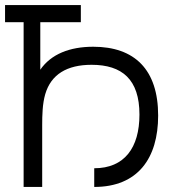

<svg xmlns="http://www.w3.org/2000/svg" viewBox="-20 -740 686 760"><path d="M73.5 0H147V-245C147 -284 148 -329 159 -367C182 -445.5 245 -483.5 342.5 -483.5C463.5 -483.5 532 -425.5 532 -286.5C532 -155 472.5 -74 353 -74V0C525.5 0 606 -113.5 606 -282.5C606 -464.5 513 -555 349 -555C256.5 -555 182 -526 139.5 -464V-652H300V-720H0V-652H73.5Z"/></svg>

Font: Eudonet
Style: Regular
Weight: 400
Designer: Mikhail Sharanda
Foundry: Mikhail Sharanda
Version: Version 4.503;Glyphs 3.1.2 (3151)